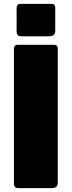

<svg xmlns="http://www.w3.org/2000/svg" viewBox="-20 -974 371 994"><path d="M261 -742Q279 -742 279 -721V-29Q279 -13 271 -6.5Q263 0 246 0H79Q63 0 57.5 -6Q52 -12 52 -25V-719Q52 -742 71 -742ZM266 -933V-815Q266 -800 258 -793Q250 -786 233 -786H92Q77 -786 71.5 -792.5Q66 -799 66 -812V-931Q66 -954 85 -954H248Q266 -954 266 -933Z"/></svg>

Font: Libre Franklin Black
Style: Regular
Weight: 900
Designer: Pablo Impallari, Rodrigo Fuenzalida, Nhung Nguyen
Foundry: Impallari Type
Version: Version 3.000